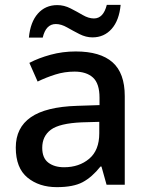

<svg xmlns="http://www.w3.org/2000/svg" viewBox="-20 -761 614 791"><path d="M292 -549Q393 -549 443.5 -504.5Q494 -460 494 -365V0H419L398 -75H394Q359 -31 320.5 -10.5Q282 10 214 10Q141 10 93 -29.5Q45 -69 45 -153Q45 -235 107 -278Q169 -321 298 -325L390 -328V-358Q390 -417 363 -441.5Q336 -466 287 -466Q246 -466 208 -454Q170 -442 135 -425L101 -502Q139 -522 188.5 -535.5Q238 -549 292 -549ZM317 -257Q225 -253 189.5 -226.5Q154 -200 154 -152Q154 -110 179 -91Q204 -72 244 -72Q306 -72 347.5 -107Q389 -142 389 -212V-259ZM99 -606Q105 -670 136 -705Q167 -740 216 -740Q244 -740 270.5 -726.5Q297 -713 321 -699Q345 -685 367 -685Q406 -685 420 -741H477Q471 -677 440 -642Q409 -607 361 -607Q334 -607 307.5 -620.5Q281 -634 256.5 -648Q232 -662 210 -662Q169 -662 156 -606Z"/></svg>

Font: Noto Sans Gurmukhi Medium
Style: Regular
Weight: 500
Designer: Jelle Bosma - Monotype Design Team
Foundry: Monotype Imaging Inc.
Version: Version 2.004; ttfautohint (v1.8.4.7-5d5b)